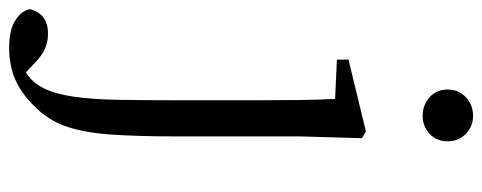

<svg xmlns="http://www.w3.org/2000/svg" viewBox="-424 -464 1079 430"><g transform="rotate(90 116.0 -248.5)"><path d="M8 271Q-32 271 -53.5 257.5Q-75 244 -79 225Q-69 184 -24 184Q-6 184 10 191Q26 198 43 215L76 246V252H48V243Q63 235 76 223.5Q89 212 98 194Q111 168 117 126.5Q123 85 124 28.5Q125 -28 125 -96V-288Q125 -338 124.5 -380Q124 -422 122 -459L34 -463V-489L195 -528L210 -519L206 -380V-104Q206 -13 201.5 47Q197 107 182.5 146.5Q168 186 137 216Q108 245 77 258Q46 271 8 271ZM160 -655Q136 -655 118.5 -670.5Q101 -686 101 -711Q101 -736 118.5 -752Q136 -768 160 -768Q183 -768 200 -752Q217 -736 217 -711Q217 -686 200 -670.5Q183 -655 160 -655Z"/></g></svg>

Font: Noto Serif SC ExtraLight
Style: Regular
Weight: 400
Version: Version 2.002-H1;hotconv 1.1.0;makeotfexe 2.6.0